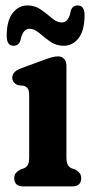

<svg xmlns="http://www.w3.org/2000/svg" viewBox="-20 -668 330 688"><path d="M218 -432.5V-105.5Q218 -86 222.8 -77.5Q227.5 -69 236.5 -65L250 -60.5Q260 -54.5 265.5 -47.5Q271 -40.5 271 -29.5Q271 0 238 0H64Q31 0 31 -29.5Q31 -40.5 36.5 -47.5Q42 -54.5 52.5 -60.5L66 -65Q75 -69 79.8 -77.5Q84.5 -86 84.5 -105.5V-326Q84.5 -343 79.8 -350.2Q75 -357.5 65.5 -360.5L44 -363Q24 -371.5 24 -389.5Q24 -411 53.5 -422.5L135 -452.5Q152.5 -459 164.8 -462.5Q177 -466 188.5 -466Q202 -466 210 -456.8Q218 -447.5 218 -432.5ZM208.5 -504Q181 -504 159.5 -519.2Q138 -534.5 120.5 -549.8Q103 -565 86 -565Q61.5 -565 53.5 -524Q47.5 -504 28.5 -504Q4 -504 4 -539.5Q4 -593.5 25.2 -621Q46.5 -648.5 78.5 -648.5Q106 -648.5 127.2 -633.2Q148.5 -618 166.2 -602.8Q184 -587.5 201 -587.5Q226.5 -587.5 233.5 -629Q239.5 -648.5 258.5 -648.5Q283 -648.5 283 -613.5Q283 -559 261.8 -531.5Q240.5 -504 208.5 -504Z"/></svg>

Font: Fraunces 72pt S100 SemiBold
Style: Regular
Weight: 600
Version: Version 1.000; ttfautohint (v1.8.3)